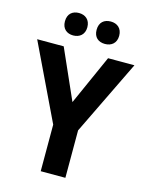

<svg xmlns="http://www.w3.org/2000/svg" viewBox="-134 -1093 835 1083"><g transform="rotate(15 284.0 -552.0)"><path d="M125 -945C125 -902 153 -880 190 -880C227 -880 256 -902 256 -945C256 -989 227 -1011 190 -1011C153 -1011 125 -990 125 -945ZM310 -945C310 -902 337 -880 376 -880C413 -880 442 -902 442 -945C442 -989 413 -1011 376 -1011C338 -1011 310 -990 310 -945ZM284 -516 155 -807H0L212 -365V-93H356V-370L568 -807H414Z"/></g></svg>

Font: Noto Sans Kannada UI SemiCondensed
Style: Bold
Weight: 700
Width: 4
Designer: Jelle Bosma - Monotype Design Team
Foundry: Monotype Imaging Inc.
Version: Version 2.005